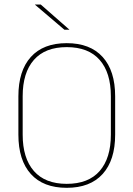

<svg xmlns="http://www.w3.org/2000/svg" viewBox="-20 -844 606 872"><path d="M283 9Q176.5 9 120 -53.8Q63.5 -116.5 63.5 -232.5V-406.5Q63.5 -522.5 120 -585.2Q176.5 -648 283 -648Q389.5 -648 446.2 -585.2Q503 -522.5 503 -406.5V-232.5Q503 -116.5 446.2 -53.8Q389.5 9 283 9ZM283 -9Q381.5 -9 432.5 -67.2Q483.5 -125.5 483.5 -232.5V-407Q483.5 -514 432.5 -572Q381.5 -630 283 -630Q185 -630 134 -572Q83 -514 83 -407V-232.5Q83 -125.5 134 -67.2Q185 -9 283 -9ZM139 -823.5H165L295 -709.5V-709H272.5L139 -822.5Z"/></svg>

Font: Anek Devanagari Thin
Style: Regular
Weight: 250
Designer: Kailash Malviya (Devanagari) & Yesha Goshar (Latin)
Foundry: Ek Type
Version: Version 1.003